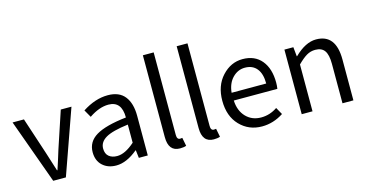

<svg xmlns="http://www.w3.org/2000/svg" viewBox="-81 -1171 2978 1559"><g transform="rotate(-15 1408.0 -391.5)"><path d="M209 0 12.7 -543H108.4L210 -234.4Q251 -104.5 260.7 -74.2H264.6Q271.5 -94.7 289.1 -149.9Q306.6 -205.1 315.4 -234.4L418 -543H507.8L315.4 0Z M737.3 12.7Q667 12.7 622.6 -28.3Q578.1 -69.3 578.1 -140.6Q578.1 -228.5 657.7 -276.4Q737.3 -324.2 912.1 -343.8Q912.1 -481.4 800.8 -481.4Q723.6 -481.4 637.7 -422.9L601.6 -486.3Q710 -556.6 815.4 -556.6Q911.1 -556.6 957.5 -497.6Q1003.9 -438.5 1003.9 -334V0H928.7L920.9 -65.4H918Q824.2 12.7 737.3 12.7ZM763.7 -59.6Q831.1 -59.6 912.1 -131.8V-284.2Q779.3 -267.6 723.6 -234.9Q668 -202.1 668 -147.5Q668 -103.5 694.3 -81.5Q720.7 -59.6 763.7 -59.6Z M1272.5 12.7Q1175.8 12.7 1175.8 -108.4V-795.9H1266.6V-101.6Q1266.6 -63.5 1293 -63.5Q1301.8 -63.5 1311.5 -65.4L1325.2 4.9Q1304.7 12.7 1272.5 12.7Z M1556.6 12.7Q1460 12.7 1460 -108.4V-795.9H1550.8V-101.6Q1550.8 -63.5 1577.1 -63.5Q1585.9 -63.5 1595.7 -65.4L1609.4 4.9Q1588.9 12.7 1556.6 12.7Z M1962.9 12.7Q1851.6 12.7 1777.3 -64.5Q1703.1 -141.6 1703.1 -271.5Q1703.1 -398.4 1776.4 -477.5Q1849.6 -556.6 1948.2 -556.6Q2050.8 -556.6 2107.4 -488.3Q2164.1 -419.9 2164.1 -301.8Q2164.1 -275.4 2160.2 -250H1793.9Q1797.9 -163.1 1847.7 -111.3Q1897.5 -59.6 1974.6 -59.6Q2047.9 -59.6 2110.4 -102.5L2143.6 -43Q2058.6 12.7 1962.9 12.7ZM1793 -315.4H2084Q2084 -397.5 2048.8 -440.9Q2013.7 -484.4 1949.2 -484.4Q1889.6 -484.4 1845.2 -439Q1800.8 -393.6 1793 -315.4Z M2297.9 0V-543H2373L2380.9 -464.8H2383.8Q2477.5 -556.6 2566.4 -556.6Q2732.4 -556.6 2732.4 -343.8V0H2640.6V-332Q2640.6 -408.2 2616.2 -442.4Q2591.8 -476.6 2538.1 -476.6Q2499 -476.6 2465.8 -457Q2432.6 -437.5 2388.7 -393.6V0Z"/></g></svg>

Font: Bpmf Zihi Sans Regular
Style: Regular
Weight: 400
Foundry: But Ko
Version: Version 1.320